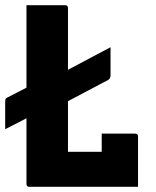

<svg xmlns="http://www.w3.org/2000/svg" viewBox="-32 -720 602 740"><path d="M81 0Q70 0 70 -11V-264L-12 -222V-325Q-12 -333 -11 -337Q-10 -341 -4 -344L70 -382V-700H219Q230 -700 230 -689V-451L394 -538V-430Q394 -417 385 -412L230 -330V-135H360V-205H489Q500 -205 500 -194V0Z"/></svg>

Font: Recursive Sn Lnr St XBd
Style: Regular
Weight: 800
Version: Version 1.079;hotconv 1.0.112;makeotfexe 2.5.65598; ttfautoh